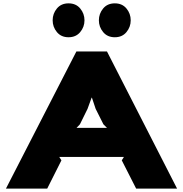

<svg xmlns="http://www.w3.org/2000/svg" viewBox="-20 -1114 1081 1134"><path d="M432.1 -358.9H611.8L590.8 -379.9L544.9 -471.2L522.9 -537.1H521L497.1 -471.2L452.1 -379.9ZM611.8 -810.1 1025.9 0H784.2L699.2 -167L711.9 -187H330.1L342.8 -167L258.8 0H15.1L431.2 -810.1ZM479 -994.1Q479 -954.6 453.6 -924.3Q428.2 -894 384.8 -894Q341.3 -894 316.2 -924.3Q291 -954.6 291 -994.1Q291 -1033.7 316.2 -1064Q341.3 -1094.2 384.8 -1094.2Q428.7 -1094.2 453.9 -1063.7Q479 -1033.2 479 -994.1ZM658.2 -894Q614.3 -894 589.1 -924.6Q564 -955.1 564 -994.1Q564 -1033.2 589.1 -1063.7Q614.3 -1094.2 658.2 -1094.2Q701.7 -1094.2 726.8 -1064Q752 -1033.7 752 -994.1Q752 -954.6 726.8 -924.3Q701.7 -894 658.2 -894Z"/></svg>

Font: Sinkin Sans 900 X Black
Style: Regular
Weight: 950
Designer: Keith Bates
Foundry: K-Type
Version: Sinkin Sans (version 1.0)  by Keith Bates   •   © 2014   www